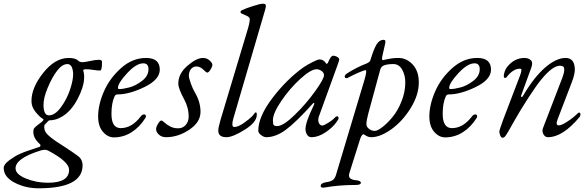

<svg xmlns="http://www.w3.org/2000/svg" viewBox="-123 -727 3170 1037"><path d="M91 66Q95 65 95.5 60Q96 55 93 52Q57 20 57 -14Q57 -21 58 -26.5Q59 -32 64 -37Q69 -42 71.5 -44.5Q74 -47 84 -54.5Q94 -62 98 -65Q105 -70 109.5 -76Q114 -82 110 -84Q91 -95 69 -122.5Q47 -150 47 -180Q46 -252 110 -333Q174 -414 248 -414Q285 -414 300 -399Q308 -391 323 -391Q339 -392 366 -398Q393 -404 412 -404Q428 -404 428 -392Q428 -346 418 -346Q404 -346 381 -349.5Q358 -353 344 -353Q326 -353 326 -347Q326 -346 327 -344Q333 -327 331 -300Q329 -255 295.5 -191.5Q262 -128 215 -99Q180 -77 144 -77Q139 -77 126 -61Q125 -59 121 -56Q117 -53 116.5 -49.5Q116 -46 116 -38Q117 -19 131 -3.5Q145 12 175 33Q179 36 225.5 66Q272 96 296 114Q323 133 323 166Q323 290 85 290Q15 290 -44 259.5Q-103 229 -103 180Q-103 161 -73.5 139Q-44 117 -19.5 106Q5 95 20 90Q51 80 91 66ZM241 -381Q214 -381 187 -347Q159 -311 135 -254Q111 -197 112 -158Q113 -104 141 -104Q174 -104 206 -147.5Q238 -191 255.5 -243.5Q273 -296 272 -330Q269 -381 241 -381ZM136 86Q121 78 96 86Q-39 128 -39 182Q-39 214 16.5 237Q72 260 136 260Q252 260 250 188Q248 146 142 89Q138 87 136 86Z M492 15Q459 15 433 -15Q407 -45 407 -98Q407 -161 438 -232.5Q469 -304 530.5 -359Q592 -414 666 -414Q740 -414 740 -351Q740 -297 657.5 -257Q575 -217 511 -217Q501 -217 496 -207Q479 -171 479 -112Q479 -35 529 -35Q589 -35 637 -98Q645 -109 655 -109Q665 -109 665 -99Q665 -94 663 -91Q632 -41 588 -13Q544 15 492 15ZM651 -385Q613 -385 563.5 -331.5Q514 -278 514 -252Q514 -246 521 -246Q542 -246 576 -255Q610 -264 644.5 -290.5Q679 -317 679 -353Q679 -385 651 -385Z M973 -414Q994 -414 1009 -400.5Q1024 -387 1024 -377Q1024 -367 1014 -351Q1004 -335 996 -335Q991 -335 974.5 -351.5Q958 -368 937 -368Q920 -368 908.5 -354Q897 -340 897 -319Q897 -306 907.5 -276.5Q918 -247 930 -227Q960 -176 960 -123Q960 -67 899.5 -26.5Q839 14 774 14Q750 14 735 0Q720 -14 720 -30Q720 -41 730.5 -58.5Q741 -76 748 -76Q754 -76 765 -65.5Q776 -55 795 -44.5Q814 -34 839 -34Q864 -34 879.5 -51.5Q895 -69 896 -94Q897 -143 872 -190Q840 -249 840 -275Q840 -329 889 -371.5Q938 -414 973 -414Z M1239 -99Q1241 -101 1244.5 -105.5Q1248 -110 1250 -113Q1252 -116 1254.5 -118Q1257 -120 1259 -120Q1264 -120 1264 -107Q1264 -67 1199 -26.5Q1134 14 1100 14Q1056 14 1056 -21Q1056 -38 1067 -76L1212 -559Q1226 -603 1226 -624Q1226 -636 1201 -645.5Q1176 -655 1176 -660Q1176 -668 1182 -671Q1204 -682 1244 -694.5Q1284 -707 1296 -707Q1313 -707 1313 -697Q1313 -686 1309 -674L1137 -86Q1132 -68 1132 -57Q1132 -41 1142 -41Q1163 -41 1193.5 -62.5Q1224 -84 1239 -99Z M1558 14Q1544 14 1535.5 0.5Q1527 -13 1527 -30Q1527 -66 1569 -153Q1579 -173 1571 -171Q1569 -171 1567 -168Q1474 -65 1420 -25.5Q1366 14 1315 14Q1302 14 1287 2.5Q1272 -9 1272 -21Q1272 -97 1348 -197Q1424 -297 1514 -362Q1536 -377 1564.5 -391.5Q1593 -406 1603 -406Q1624 -406 1636 -387Q1642 -377 1648 -388Q1664 -426 1675 -426Q1688 -426 1698.5 -419.5Q1709 -413 1709 -406Q1709 -400 1702 -381L1599 -97Q1593 -78 1599 -63.5Q1605 -49 1618 -49Q1626 -49 1649.5 -63.5Q1673 -78 1682 -88Q1687 -95 1695 -98.5Q1703 -102 1706 -90Q1706 -83 1696 -70Q1677 -41 1637 -13.5Q1597 14 1558 14ZM1587 -353Q1556 -353 1499 -301Q1442 -249 1396.5 -182Q1351 -115 1351 -77Q1351 -57 1355.5 -51.5Q1360 -46 1374 -46Q1407 -46 1469 -106.5Q1531 -167 1579 -234Q1627 -301 1627 -321Q1627 -334 1614 -343.5Q1601 -353 1587 -353Z M2066 -282Q2066 -321 2049 -351Q2032 -381 2002 -381Q1965 -381 1947 -372Q1933 -366 1928 -341L1867 -117Q1856 -76 1856 -57Q1856 -42 1870 -31Q1884 -20 1901 -20Q1916 -20 1943 -41Q1970 -62 1998 -96Q2026 -130 2046 -180.5Q2066 -231 2066 -282ZM1629 286Q1609 289 1609 277Q1609 262 1639 257Q1662 254 1673.5 246Q1685 238 1691 220L1845 -294Q1861 -348 1851 -348Q1849 -348 1845 -347Q1809 -335 1756 -307Q1752 -304 1746 -305Q1740 -306 1739 -311Q1736 -321 1754 -332Q1800 -362 1859 -385Q1874 -392 1877 -401Q1897 -466 1912 -489Q1927 -512 1949 -512Q1963 -512 1957 -490L1942 -424Q1938 -402 1945 -402Q1946 -402 1957.5 -405Q1969 -408 1988.5 -411Q2008 -414 2029 -414Q2073 -414 2106 -378.5Q2139 -343 2139 -282Q2139 -214 2095 -143Q2051 -72 1991 -29Q1931 14 1882 14Q1867 14 1854 6L1841 -2Q1831 -2 1822 24L1764 208Q1753 241 1796 246Q1826 248 1826 261Q1826 272 1797 272Q1707 272 1629 286Z M2281 15Q2248 15 2222 -15Q2196 -45 2196 -98Q2196 -161 2227 -232.5Q2258 -304 2319.5 -359Q2381 -414 2455 -414Q2529 -414 2529 -351Q2529 -297 2446.5 -257Q2364 -217 2300 -217Q2290 -217 2285 -207Q2268 -171 2268 -112Q2268 -35 2318 -35Q2378 -35 2426 -98Q2434 -109 2444 -109Q2454 -109 2454 -99Q2454 -94 2452 -91Q2421 -41 2377 -13Q2333 15 2281 15ZM2440 -385Q2402 -385 2352.5 -331.5Q2303 -278 2303 -252Q2303 -246 2310 -246Q2331 -246 2365 -255Q2399 -264 2433.5 -290.5Q2468 -317 2468 -353Q2468 -385 2440 -385Z M2810 -36 2915 -309Q2925 -336 2924.5 -350.5Q2924 -365 2918.5 -368Q2913 -371 2903 -372Q2863 -374 2800 -297Q2775 -267 2730.5 -198.5Q2686 -130 2657 -78Q2613 2 2603 12Q2597 17 2591 17Q2584 17 2579 5Q2574 -7 2574 -17Q2574 -24 2596 -84L2683 -312Q2688 -324 2690 -331.5Q2692 -339 2693 -345Q2694 -351 2692 -353.5Q2690 -356 2685 -356Q2648 -356 2613 -310Q2609 -305 2604 -306Q2599 -307 2598 -314Q2597 -323 2602.5 -339.5Q2608 -356 2615 -364Q2653 -413 2708 -414Q2732 -414 2744.5 -401.5Q2757 -389 2746 -360L2692 -212Q2689 -205 2693.5 -203.5Q2698 -202 2701 -208Q2760 -309 2820.5 -361.5Q2881 -414 2932 -414Q2953 -414 2966 -401.5Q2979 -389 2981.5 -359.5Q2984 -330 2965 -282L2890 -86Q2875 -50 2895 -50Q2909 -50 2934.5 -66Q2960 -82 2976 -95.5Q2992 -109 3001 -118Q3002 -119 3004 -119Q3012 -119 3012 -110Q3012 -102 3008 -96Q2917 14 2836 14Q2821 14 2812 -2Q2803 -18 2810 -36Z"/></svg>

Font: EB Garamond 12
Style: Italic
Weight: 400
Italic angle: -17°
Version: Version 0.016; ttfautohint (v1.8.4)